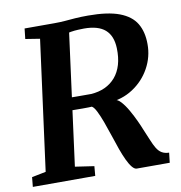

<svg xmlns="http://www.w3.org/2000/svg" viewBox="-83 -828 856 906"><g transform="rotate(-10 345.0 -375.5)"><path d="M1.5 0 6 -46 73.5 -59.5 156.5 -682.5 87.5 -693.5 93 -743H235Q264 -743 287 -745Q310 -747 336 -749Q362 -751 398 -751Q493 -751 548.2 -730Q603.5 -709 627.5 -668.8Q651.5 -628.5 651.5 -570Q652 -509 622.2 -455Q592.5 -401 540 -366.8Q487.5 -332.5 420 -329L451.5 -336.5Q466.5 -337.5 483 -319.2Q499.5 -301 515 -273.8Q530.5 -246.5 543 -219.5Q555.5 -192.5 562 -175.5Q575 -145.5 584.5 -122Q594 -98.5 604 -81.8Q614 -65 628 -56.5Q642 -48 663 -47.5L657.5 0H499.5Q489 0 477.8 -13.5Q466.5 -27 455.2 -50.8Q444 -74.5 433 -105Q421 -139.5 409.2 -175.2Q397.5 -211 385.8 -242.8Q374 -274.5 363 -296.5Q352 -318.5 341.5 -324.5Q339 -324 326.5 -323.8Q314 -323.5 297.2 -323.5Q280.5 -323.5 263.8 -323.8Q247 -324 236.5 -324L243.5 -384.5Q253 -384.5 268.8 -384.2Q284.5 -384 301.2 -384Q318 -384 331 -384Q344 -384 348.5 -384Q386 -386.5 415.5 -400.2Q445 -414 465.8 -438.2Q486.5 -462.5 496.8 -497Q507 -531.5 505.5 -576Q503.5 -635.5 470 -664.8Q436.5 -694 369 -694Q359.5 -694 341.5 -693.2Q323.5 -692.5 305.2 -689.5Q287 -686.5 275 -681L301 -721L213.5 -59.5L304.5 -46L300.5 0Z"/></g></svg>

Font: Merriweather 20pt
Style: Bold Italic
Weight: 700
Italic angle: -7.8°
Version: Version 2.101